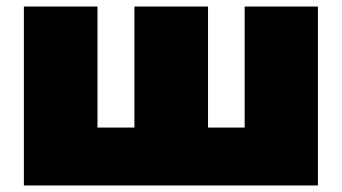

<svg xmlns="http://www.w3.org/2000/svg" viewBox="-20 -567 1045 587"><path d="M278 -177H391V-547H616V-177H728V-547H952V0H53V-547H278Z"/></svg>

Font: Montserrat-Alt1 Black
Style: Regular
Weight: 900
Designer: Differentunic
Foundry: Differentunic
Version: Version 7.222